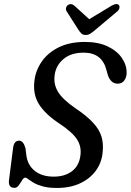

<svg xmlns="http://www.w3.org/2000/svg" viewBox="-20 -919 647 950"><path d="M262.5 11Q219.5 11 191.8 3.2Q164 -4.5 147 -14.5Q130 -24.5 120.5 -32.2Q111 -40 104.5 -40Q97 -40 89.5 -27.2Q82 -14.5 73 -2Q64 10.5 51.5 10.5Q20 10.5 24.5 -27.5L44.5 -185Q48.5 -223 74.5 -223Q96 -223 106 -185.5L110 -154Q115.5 -103 151.5 -74Q187.5 -45 245.5 -45Q300 -45 335.2 -71.2Q370.5 -97.5 377.5 -147Q384.5 -192 361.8 -228.2Q339 -264.5 274 -307.5Q204.5 -353.5 173.5 -402.2Q142.5 -451 150 -517Q155.5 -569 186 -613.5Q216.5 -658 270.5 -684.8Q324.5 -711.5 400.5 -711.5Q467 -711.5 513.2 -689.2Q559.5 -667 583.5 -631.5Q607.5 -596 606.5 -557Q606 -535.5 594.5 -520.2Q583 -505 562.5 -505Q528.5 -505 514 -546.5L506.5 -573Q484.5 -658.5 394 -658.5Q331.5 -658.5 294 -626.8Q256.5 -595 250.5 -547.5Q244 -502 267.5 -464Q291 -426 353 -383.5Q409.5 -345.5 440.2 -312.2Q471 -279 481.8 -244.2Q492.5 -209.5 488 -166.5Q483.5 -114.5 454.2 -74.5Q425 -34.5 376 -11.8Q327 11 262.5 11ZM453 -772.5Q439 -760.5 428 -753.2Q417 -746 404 -746Q390 -746 382.8 -753.2Q375.5 -760.5 367.5 -772.5L310 -862.5Q304.5 -871.5 306.8 -880.2Q309 -889 315.5 -893.5Q331.5 -905 348.5 -890.5L421.5 -824L531.5 -890.5Q557.5 -905.5 568.5 -893.5Q572.5 -889 571 -879.8Q569.5 -870.5 559 -861.5Z"/></svg>

Font: Fraunces 72pt SuperSoft
Style: Italic
Weight: 400
Italic angle: -16°
Version: Version 1.000;[b76b70a41]